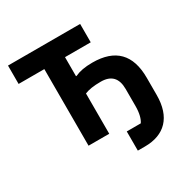

<svg xmlns="http://www.w3.org/2000/svg" viewBox="-194 -868 1195 1222"><g transform="rotate(-30 403.5 -257.0)"><path d="M472 43H575C591 20 601 -18 601 -69V-195C601 -274 563 -314 487 -314C434 -314 397 -308 368 -296V0H216V-563H27V-698H557V-563H368V-423H373C405 -438 445 -446 501 -446C669 -446 753 -360 753 -189V-63C753 100 669 184 524 184H472Z"/></g></svg>

Font: Plexus Sans Bold
Style: Regular
Weight: 700
Version: Version 2.001;PS 002.001;hotconv 1.0.70;makeotf.lib2.5.58329